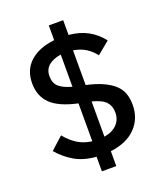

<svg xmlns="http://www.w3.org/2000/svg" viewBox="-155 -882 909 1066"><g transform="rotate(-20 299.5 -349.0)"><path d="M261 82V-4Q185 -10 133 -41Q81 -72 43 -117L116 -183Q147 -145 183.5 -122Q220 -99 268 -93V-317Q160 -340 112 -386.5Q64 -433 64 -509Q64 -589 117 -636Q170 -683 261 -693V-780H346V-693Q410 -687 457.5 -661Q505 -635 540 -590L466 -529Q444 -558 413.5 -577.5Q383 -597 340 -604V-399Q399 -386 438 -368Q477 -350 501.5 -327.5Q526 -305 537 -275.5Q548 -246 548 -207Q548 -126 495.5 -72Q443 -18 346 -6V82ZM443 -200Q443 -238 421 -262.5Q399 -287 340 -302V-94Q389 -102 416 -130Q443 -158 443 -200ZM168 -514Q168 -472 192.5 -450.5Q217 -429 268 -415V-605Q220 -598 194 -575Q168 -552 168 -514Z"/></g></svg>

Font: IBM Plex Sans Thai Medium
Style: Regular
Weight: 500
Designer: Mike Abbink, Paul van der Laan, Pieter van Rosmalen, Ben Mitchell, Mark Frömberg
Foundry: Bold Monday
Version: Version 1.1